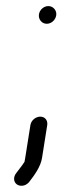

<svg xmlns="http://www.w3.org/2000/svg" viewBox="-20 -485 204 628"><path d="M79.5 -76 62.4 32C61.6 37.3 61 40.3 60.1 44.4C58.1 48 50.4 59 34.1 79.8C22 94.2 24.7 110.4 34.9 117.9C44.4 124.9 61.7 125.4 74.3 111.5L74.7 111.1L75.1 110.6C93.8 86.7 113.1 59.3 117.4 32L134.5 -76C136.8 -90.4 127.6 -103.5 111.9 -103.5C97 -103.5 82 -91.6 79.5 -76ZM113 -416.8C123.2 -404.1 140.8 -404.7 152.5 -414.7C164.4 -424.8 168.9 -443 158 -455.8C147.5 -468.3 129.7 -467.6 118 -457.2C106.4 -447 102.9 -429.5 113 -416.8Z"/></svg>

Font: MewTooHand
Style: BdIta
Weight: 400
Designer: Mew Too, Robert Jablonski
Version: Version 0.77